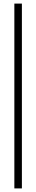

<svg xmlns="http://www.w3.org/2000/svg" viewBox="-20 -930 202 1070"><path d="M60 -910H102V120H60Z"/></svg>

Font: Big Shoulders Text Thin Thin
Style: Regular
Weight: 250
Version: Version 2.002